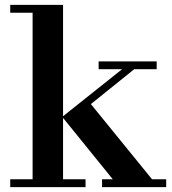

<svg xmlns="http://www.w3.org/2000/svg" viewBox="-20 -768 704 788"><path d="M22 0V-32.2H113.8V-715.8H22V-748H238.8V-291L481 -483.9H384.8V-516.1H623V-483.9H530.8L353 -340.8L604 -32.2H662.1V0H398.9V-32.2H442.9L238.8 -284.2V-32.2H331.1V0Z"/></svg>

Font: Fin Serif Display
Style: Italic
Weight: 400
Designer: J. Blake Harris
Version: Version 1.006;FEAKit 1.0